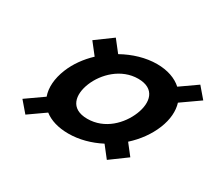

<svg xmlns="http://www.w3.org/2000/svg" viewBox="-144 -1074 1481 1333"><g transform="rotate(30 596.0 -407.0)"><path d="M951.3 -121.1 883.9 -207.4C948 -265.3 999.7 -335.5 1030.7 -412.2C1061.3 -488.1 1065.5 -557.5 1047.8 -614.9L1192.4 -716.4L1119.9 -801.1L988.1 -708.6C941.5 -750.7 873.4 -775.1 789.3 -775.1C699.9 -775.1 605.5 -747.1 520 -699.3L448.6 -790.5L316.3 -693.5L387.5 -602.4C329.3 -547.5 282.2 -482.6 253.7 -412.2C220.5 -330 216.2 -255.2 237.6 -195.1L99.6 -98.2L172.1 -13.6L302.4 -105.1C348.2 -69 413.4 -48.4 495.7 -48.4C581.8 -48.4 669.3 -72.4 749 -113.8L819 -24.1ZM443.5 -412.2C485.7 -516.7 591.6 -621.3 727.1 -621.3C863.6 -621.3 883.1 -516.7 840.9 -412.2C798.6 -307.6 698.4 -203.1 558.2 -203.1C418.9 -203.1 402.3 -310.2 443.5 -412.2Z"/></g></svg>

Font: Hussar
Style: BdWideOblFour
Weight: 700
Foundry: Cannot Into Space Fonts
Version: Version 2.00